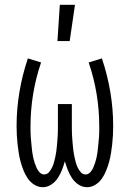

<svg xmlns="http://www.w3.org/2000/svg" viewBox="-20 -771 540 799"><path d="M158 8Q139 8 122.5 -2.5Q106 -13 95.5 -28.5Q85 -44 78 -61.5Q71 -79 66 -97Q61 -115 58 -134Q55 -153 53 -171.5Q51 -190 50 -208.5Q49 -227 49 -246Q49 -318 61 -389Q73 -460 96 -528L151 -511Q129 -447 118 -380Q107 -313 107 -246Q107 -235 107 -223.5Q107 -212 108 -201Q109 -190 110 -179Q111 -168 112 -157.5Q113 -147 114.5 -136Q116 -125 118.5 -114Q121 -103 124.5 -92.5Q128 -82 132.5 -72Q137 -62 145 -53.5Q153 -45 164 -45Q176 -45 184 -54.5Q192 -64 197 -74.5Q202 -85 205 -96.5Q208 -108 210.5 -119.5Q213 -131 214.5 -142.5Q216 -154 217 -166Q218 -178 219 -189.5Q220 -201 220.5 -213Q221 -225 221 -236.5Q221 -248 221 -260V-338H279V-260Q279 -248 279 -236.5Q279 -225 279.5 -213Q280 -201 281 -189.5Q282 -178 283 -166Q284 -154 285.5 -142.5Q287 -131 289.5 -119.5Q292 -108 295 -96.5Q298 -85 303 -74.5Q308 -64 316 -54.5Q324 -45 336 -45Q347 -45 355 -53.5Q363 -62 367.5 -72Q372 -82 375.5 -92.5Q379 -103 381.5 -114Q384 -125 385.5 -136Q387 -147 388 -157.5Q389 -168 390 -179Q391 -190 392 -201Q393 -212 393 -223.5Q393 -235 393 -246Q393 -313 382 -380Q371 -447 349 -511L404 -528Q427 -460 439 -389Q451 -318 451 -246Q451 -227 450 -208.5Q449 -190 447 -171.5Q445 -153 442 -134Q439 -115 434 -97Q429 -79 422 -61.5Q415 -44 404.5 -28.5Q394 -13 377.5 -2.5Q361 8 342 8Q323 8 306.5 -3Q290 -14 279.5 -30Q269 -46 262 -64Q255 -82 250 -100Q245 -82 238 -64Q231 -46 220.5 -30Q210 -14 193.5 -3Q177 8 158 8ZM219 -600 229 -751H292L270 -600Z"/></svg>

Font: Iosevka Term Curly Light
Style: Regular
Weight: 300
Designer: Belleve Invis
Foundry: Belleve Invis
Version: Version 32.3.0